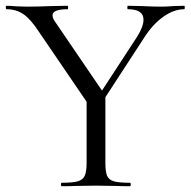

<svg xmlns="http://www.w3.org/2000/svg" viewBox="-24 -645 660 665"><path d="M473 -577Q473 -613 419 -613Q417 -613 417 -619Q417 -625 419 -625L466 -624Q504 -622 536 -622Q553 -622 577 -624L614 -625Q616 -625 616 -619Q616 -613 614 -613Q578 -613 541 -586.5Q504 -560 475 -514L318 -273L301 -288L451 -518Q473 -553 473 -577ZM-1 -613Q-4 -613 -4 -619Q-4 -625 -1 -625Q11 -625 35 -623L70 -622Q104 -622 156 -624L210 -625Q212 -625 212 -619Q212 -613 210 -613Q158 -613 158 -592Q158 -581 168 -568L339 -317L290 -272L110 -536Q82 -579 57 -596Q32 -613 -1 -613ZM341 -319V-81Q341 -50 347 -36Q353 -22 370.5 -17Q388 -12 426 -12Q429 -12 429 -6Q429 0 426 0Q395 0 378 -1L308 -2L239 -1Q221 0 190 0Q187 0 187 -6Q187 -12 190 -12Q228 -12 245.5 -17Q263 -22 269.5 -36.5Q276 -51 276 -81V-310Z"/></svg>

Font: Cormorant
Style: Regular
Weight: 400
Designer: Christian Thalmann (Catharsis Fonts)
Foundry: Catharsis Fonts
Version: Version 4.000